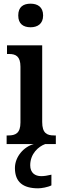

<svg xmlns="http://www.w3.org/2000/svg" viewBox="-20 -782 337 1042"><path d="M146 -634C183 -634 214 -652 214 -698C214 -745 183 -762 146 -762C107 -762 79 -745 79 -698C79 -652 107 -634 146 -634ZM16 0H163C110 14 61 68 61 130C61 206 105 240 187 240C205 240 240 234 259 224V166C238 171 220 174 204 174C170 174 144 156 144 115C144 52 189 13 225 0H283V-47H273C235 -47 209 -59 209 -120V-536H18V-489H29C65 -489 91 -477 91 -420V-117C91 -59 64 -47 26 -47H16Z"/></svg>

Font: Noto Serif Georgian Condensed SemiBold
Style: Regular
Weight: 600
Width: 3
Designer: Monotype Design Team, Akaki Razmadze
Foundry: Google LLC
Version: Version 2.003